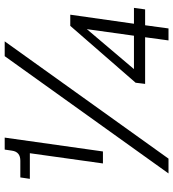

<svg xmlns="http://www.w3.org/2000/svg" viewBox="20 -757 737 817"><g transform="rotate(-90 388.5 -348.5)"><path d="M101.5 -279H152.5L211.5 -697H160.5L156 -666.5C152.5 -641 137 -630.5 113 -630.5H42L36 -590H145ZM59 0H122L621 -697H558ZM440 -99.5H638.5L625 0H676L689.5 -99.5H757L763.5 -147H696L734.5 -418H687L445 -140ZM503 -147 673 -347.5 645 -147Z"/></g></svg>

Font: HK Grotesk
Style: Italic
Weight: 400
Italic angle: -16°
Designer: Alfredo Marco Pradil
Foundry: Hanken Design Co.
Version: Version 3.001;FEAKit 1.0